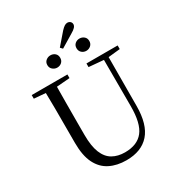

<svg xmlns="http://www.w3.org/2000/svg" viewBox="-240 -1204 1277 1375"><g transform="rotate(-30 398.5 -516.5)"><path d="M302.7 -806.5Q282.6 -806.5 266.1 -820.4Q249.6 -834.4 249.6 -857.4Q249.6 -881.1 266.1 -894.4Q282.6 -907.8 302.7 -907.8Q325.2 -907.8 340.6 -894.4Q356 -881.1 356 -857.4Q356 -834.4 340.6 -820.4Q325.2 -806.5 302.7 -806.5ZM406.2 -903.4 389.6 -920.9 472 -1016.2Q489.2 -1034.5 501.1 -1041.9Q512.9 -1049.3 524.8 -1049.3Q538.9 -1049.3 548.5 -1040.6Q558 -1031.8 558 -1018.1Q558 -1006.1 547.5 -993.8Q537 -981.6 510.7 -966.6ZM543.5 -806.5Q522.2 -806.5 506.6 -820.4Q491 -834.4 491 -857.4Q491 -881.1 506.6 -894.4Q522.2 -907.8 543.5 -907.8Q564.6 -907.8 580.6 -894.4Q596.6 -881.1 596.6 -857.4Q596.6 -834.4 580.6 -820.4Q564.6 -806.5 543.5 -806.5ZM401.2 16.1Q323.9 16.1 265.4 -13.2Q206.9 -42.4 174.6 -106.7Q142.4 -171.1 142.4 -276.5V-391Q142.4 -475.8 142.3 -560.2Q142.2 -644.6 140 -728H232.2Q231.2 -645.4 230.7 -561.2Q230.2 -477 230.2 -391V-291.5Q230.2 -198.9 253 -143.1Q275.8 -87.3 318.7 -62.8Q361.7 -38.3 420.2 -38.3Q522.2 -38.3 571.4 -100.5Q620.6 -162.6 620.2 -305.7L619.4 -728H658.7L657.1 -285.6Q656.7 -132.5 591.2 -58.2Q525.7 16.1 401.2 16.1ZM45.5 -698V-728H340.7V-698L201.1 -686.9H179.8ZM498.2 -698V-728H756.2V-698L647.1 -686.7H626.2Z"/></g></svg>

Font: Early Summer Mincho VF
Style: Regular
Weight: 250
Designer: GuiWonder
Version: Version 1.002